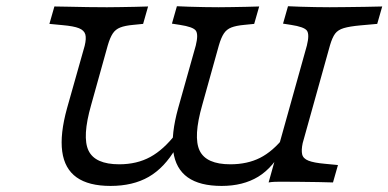

<svg xmlns="http://www.w3.org/2000/svg" viewBox="-20 -592 1260 623"><path d="M338.7 11.3Q267.7 11.3 228.6 -16.5Q189.5 -44.4 181.9 -100.4Q174.2 -156.5 197.6 -241.1L254.8 -443.5Q260.5 -466.9 256.9 -480.2Q253.2 -493.5 236.3 -500.4Q219.4 -507.3 182.3 -510.5L140.3 -514.5L156.5 -571Q174.2 -571 203.2 -570.2Q232.3 -569.4 265.3 -569Q298.4 -568.5 326.6 -568.5H327.4Q348.4 -568.5 371.4 -569Q394.4 -569.4 416.9 -569.8Q439.5 -570.2 460.5 -571L444.4 -514.5L412.1 -511.3Q385.5 -508.9 370.2 -502.8Q354.8 -496.8 346 -483.5Q337.1 -470.2 329.8 -445.2L275.8 -251.6Q246 -147.6 267.3 -103.2Q288.7 -58.9 366.9 -58.9Q424.2 -58.9 467.7 -82.7Q511.3 -106.5 550.8 -158.1V-111.3Q513.7 -47.6 462.5 -18.1Q411.3 11.3 338.7 11.3ZM699.2 11.3Q628.2 11.3 589.1 -16.5Q550 -44.4 542.3 -100.4Q534.7 -156.5 558.1 -241.1L615.3 -444.4Q624.2 -480.6 615.3 -492.7Q606.5 -504.8 563.7 -511.3L537.9 -515.3L554 -571.8Q570.2 -571 593.5 -570.2Q616.9 -569.4 642.7 -569Q668.5 -568.5 690.3 -568.5H687.9Q708.9 -568.5 731.9 -569Q754.8 -569.4 777.4 -569.8Q800 -570.2 821 -571L804.8 -514.5L772.6 -511.3Q746 -508.9 730.6 -502.8Q715.3 -496.8 706.5 -483.5Q697.6 -470.2 690.3 -445.2L636.3 -251.6Q606.5 -147.6 627.8 -103.2Q649.2 -58.9 727.4 -58.9Q782.3 -58.9 823.8 -79.8Q865.3 -100.8 902.4 -147.6V-116.9Q866.9 -48.4 817.7 -18.5Q768.5 11.3 699.2 11.3ZM851.6 0 975.8 -444.4Q984.7 -480.6 975.8 -492.7Q966.9 -504.8 924.2 -511.3L898.4 -515.3L914.5 -571.8Q930.6 -571 954 -570.2Q977.4 -569.4 1003.2 -569Q1029 -568.5 1050.8 -568.5H1048.4Q1074.2 -568.5 1104.4 -569Q1134.7 -569.4 1164.9 -569.8Q1195.2 -570.2 1220.2 -571L1204 -514.5L1150 -509.7Q1114.5 -506.5 1095.6 -500.8Q1076.6 -495.2 1067.3 -482.7Q1058.1 -470.2 1050.8 -445.2L962.1 -127.4Q957.3 -104.8 960.5 -91.1Q963.7 -77.4 981 -70.6Q998.4 -63.7 1034.7 -60.5L1076.6 -56.5L1060.5 0Q1042.7 -0.8 1013.7 -1.2Q984.7 -1.6 952 -2Q919.4 -2.4 890.3 -2.4H889.5Q879.8 -2.4 870.6 -2Q861.3 -1.6 851.6 0Z"/></svg>

Font: Playfair 5pt SemiExpanded Light
Style: Italic
Weight: 300
Width: 6
Italic angle: -15.6°
Designer: Claus Eggers Sørensen
Foundry: Claus Eggers Sørensen
Version: Version 2.203